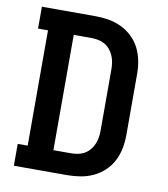

<svg xmlns="http://www.w3.org/2000/svg" viewBox="-82 -805 765 874"><g transform="rotate(10 300.0 -367.5)"><path d="M41 0V-101H87V-634H41V-735H287Q318 -735 348.5 -730Q379 -725 407 -712Q435 -699 458 -677.5Q481 -656 495 -628.5Q509 -601 515 -570.5Q521 -540 521 -509V-226Q521 -195 515 -164.5Q509 -134 495 -106.5Q481 -79 458 -57.5Q435 -36 407 -23Q379 -10 348.5 -5Q318 0 287 0ZM206 -101H287Q303 -101 319 -104Q335 -107 349 -115Q363 -123 373.5 -135.5Q384 -148 390.5 -163Q397 -178 399.5 -194Q402 -210 402 -226V-509Q402 -525 399.5 -541Q397 -557 390.5 -572Q384 -587 373.5 -599.5Q363 -612 349 -620Q335 -628 319 -631Q303 -634 287 -634H206Z"/></g></svg>

Font: Iosevka Slab Extended
Style: Bold
Weight: 700
Width: 7
Monospace: yes
Designer: Belleve Invis
Foundry: Belleve Invis
Version: Version 11.1.0; ttfautohint (v1.8.3)